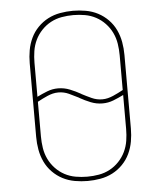

<svg xmlns="http://www.w3.org/2000/svg" viewBox="-53 -789 707 844"><g transform="rotate(-5 300.0 -367.5)"><path d="M300 8Q272 8 243.5 3Q215 -2 190 -15Q165 -28 145 -48.5Q125 -69 113 -94.5Q101 -120 96 -148Q91 -176 91 -205V-530Q91 -559 96 -587Q101 -615 113 -640.5Q125 -666 145 -686.5Q165 -707 190 -720Q215 -733 243.5 -738Q272 -743 300 -743Q328 -743 356.5 -738Q385 -733 410 -720Q435 -707 455 -686.5Q475 -666 487 -640.5Q499 -615 504 -587Q509 -559 509 -530V-205Q509 -176 504 -148Q499 -120 487 -94.5Q475 -69 455 -48.5Q435 -28 410 -15Q385 -2 356.5 3Q328 8 300 8ZM395 -344Q408 -344 420 -347Q432 -350 443.5 -355Q455 -360 466 -365.5Q477 -371 488 -377V-530Q488 -556 484 -581.5Q480 -607 469 -630Q458 -653 440 -672Q422 -691 399.5 -703Q377 -715 351.5 -719.5Q326 -724 300 -724Q274 -724 248.5 -719.5Q223 -715 200.5 -703Q178 -691 160 -672Q142 -653 131 -630Q120 -607 116 -581.5Q112 -556 112 -530V-380Q134 -391 157 -400Q180 -409 205 -409Q232 -409 257 -399Q282 -389 305 -376L306 -375Q327 -364 349 -354Q371 -344 395 -344ZM300 -11Q326 -11 351.5 -15.5Q377 -20 399.5 -32Q422 -44 440 -63Q458 -82 469 -105Q480 -128 484 -153.5Q488 -179 488 -205V-355Q466 -344 443 -335Q420 -326 395 -326Q368 -326 343 -336Q318 -346 295 -359L294 -360Q273 -371 251 -381Q229 -391 205 -391Q192 -391 180 -388Q168 -385 156.5 -380Q145 -375 134 -369.5Q123 -364 112 -358V-205Q112 -179 116 -153.5Q120 -128 131 -105Q142 -82 160 -63Q178 -44 200.5 -32Q223 -20 248.5 -15.5Q274 -11 300 -11Z"/></g></svg>

Font: Iosevka Thin Extended
Style: Regular
Weight: 100
Width: 7
Monospace: yes
Designer: Belleve Invis
Foundry: Belleve Invis
Version: Version 32.5.0; ttfautohint (v1.8.4)